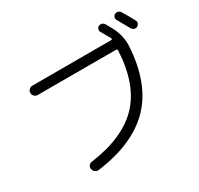

<svg xmlns="http://www.w3.org/2000/svg" viewBox="-177 -1057 1355 1306"><g transform="rotate(-30 500.0 -404.0)"><path d="M759.8 -693.4Q763.7 -693.4 765.6 -696.8Q767.6 -700.2 765.6 -704.1Q737.3 -753.9 723.6 -778.3Q716.8 -788.1 720.2 -800.8Q723.6 -813.5 734.9 -819.3Q746.1 -825.2 759.3 -821.3Q772.5 -817.4 779.3 -805.7Q788.1 -791 805.7 -758.8Q847.7 -681.6 843.8 -599.6Q828.1 -315.4 680.7 -162.1Q533.2 -8.8 243.2 29.3Q228.5 31.2 216.3 21.5Q204.1 11.7 201.2 -2.9Q198.2 -17.6 207 -29.3Q215.8 -41 231.4 -43Q494.1 -79.1 623 -214.4Q752 -349.6 764.6 -609.4Q764.6 -620.1 753.9 -620.1H139.6Q125 -620.1 113.8 -630.9Q102.5 -641.6 102.5 -656.7Q102.5 -671.9 113.8 -682.6Q125 -693.4 139.6 -693.4ZM913.1 -698.2Q882.8 -752 859.4 -793.9Q852.5 -804.7 856.4 -816.9Q860.4 -829.1 871.1 -835Q882.8 -840.8 895.5 -836.9Q908.2 -833 915 -822.3Q953.1 -757.8 970.7 -724.6Q976.6 -713.9 972.2 -702.1Q967.8 -690.4 957 -683.6Q945.3 -677.7 932.6 -682.1Q919.9 -686.5 913.1 -698.2Z"/></g></svg>

Font: Rounded-X Mgen+ 1m regular
Style: Regular
Weight: 400
Designer: [Source Han Sans]
Ryoko NISHIZUKA  (kana & ideographs); Paul D. Hunt (Latin, Greek & Cyrillic); Wenlong ZHANG  (bopomofo
Version: Version 1.059.20150602